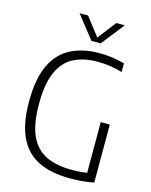

<svg xmlns="http://www.w3.org/2000/svg" viewBox="-137 -1033 888 1126"><g transform="rotate(15 307.0 -470.0)"><path d="M398.5 5.5Q285 5.5 207.5 -32Q130 -69.5 90.5 -151.8Q51 -234 51 -369Q51 -507.5 91 -591Q131 -674.5 204.5 -711.8Q278 -749 378 -749Q455 -749 530.5 -728V-675.5Q488.5 -688 452 -692.8Q415.5 -697.5 379 -697.5Q296 -697.5 235.8 -667Q175.5 -636.5 143.2 -564.8Q111 -493 111 -369Q111 -249.5 142.8 -178.8Q174.5 -108 238 -76.8Q301.5 -45.5 396 -45.5Q446.5 -45.5 488.5 -52.5V-360H543.5V-7.5Q501.5 0 467.5 2.8Q433.5 5.5 398.5 5.5ZM312.5 -806 203 -945H254.5L340.5 -834L426.5 -945H478L368.5 -806Z"/></g></svg>

Font: Encode Sans Semi Condensed Light
Style: Regular
Weight: 300
Width: 4
Designer: Multiple Designers
Foundry: Impallari Type
Version: Version 3.000; ttfautohint (v1.8.3) -l 8 -r 50 -G 200 -x 14 